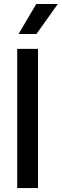

<svg xmlns="http://www.w3.org/2000/svg" viewBox="-20 -955 313 975"><path d="M67.4 -707H172.9V0H67.4ZM74.2 -782.2 164.1 -934.6H273.4L165 -782.2Z"/></svg>

Font: Wanted Sans Medium
Style: Regular
Weight: 500
Designer: Original Design by Kil Hyung-jin and Kang Hanbin, Wanted Lab, Inc; Hangeul from Source Han Sans by Jang Soo-young and Ka
Foundry: Wanted Lab, Inc.
Version: Version 1.001